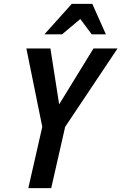

<svg xmlns="http://www.w3.org/2000/svg" viewBox="-20 -970 626 990"><path d="M126 0 198 -316 116 -720H240L285 -432L462 -720H586L316 -316L244 0ZM209 -793 350 -950H456L526 -793H453L394 -872L300 -793Z"/></svg>

Font: Instrument Sans Condensed SemiBold Italic
Style: Regular
Weight: 600
Width: 3
Italic angle: -13°
Designer: Rodrigo Fuenzalida
Foundry: fragTYPE
Version: Version 1.000; ttfautohint (v1.8.4.7-5d5b);gftools[0.9.28]